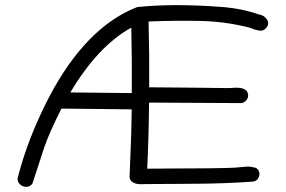

<svg xmlns="http://www.w3.org/2000/svg" viewBox="-20 -721 1115 749"><path d="M920.4 -318.8 561.5 -320.8Q560.1 -178.2 554.2 -63Q865.7 -64 897.7 -67.1Q929.7 -70.3 942.9 -71Q956.1 -71.8 976.1 -66.9Q988.3 -61.5 991.2 -49.1Q994.1 -36.6 987.3 -25.6Q980.5 -14.6 967.8 -12.7Q862.3 -4.4 709.5 -3.9Q556.6 -3.4 546.9 -2.9Q537.1 -2.4 531.7 -2.4Q490.7 -2 485.4 -28.8Q493.2 -206.5 493.7 -294.4L219.7 -297.4Q171.9 -203.1 152.6 -145.8Q133.3 -88.4 123.3 -56.4Q113.3 -24.4 106.9 -5.9Q99.1 6.8 84.5 7.8Q69.8 8.8 58.6 -1.2Q47.4 -11.2 48.8 -25.9Q87.4 -179.2 170.4 -340.3Q314.9 -615.7 515.1 -693.4Q651.9 -708 839.8 -694.3Q922.4 -688.5 991.7 -664.1Q1009.8 -661.6 1020.8 -646Q1031.7 -630.4 1020.3 -614.5Q1008.8 -598.6 990.5 -601.8Q972.2 -605 953.1 -613.3Q861.3 -636.7 766.4 -639.2Q671.4 -641.6 559.6 -637.2Q563 -507.8 562 -380.4Q603 -379.9 710.2 -379.2Q817.4 -378.4 845 -377.7Q872.6 -377 884.3 -377.9Q944.3 -383.8 947.8 -352.5Q949.2 -339.8 940.9 -329.8Q932.6 -319.8 920.4 -318.8ZM492.2 -613.3Q361.8 -541 254.4 -360.4Q374.5 -359.4 494.1 -357.9Q495.1 -484.9 492.2 -613.3Z"/></svg>

Font: Chilanka
Style: Regular
Weight: 400
Designer: Santhosh Thottingal <santhosh.thottingal@gmail.com>
Foundry: Swathanthra Malayalam Computing(SMC)
Version: Version 1.3; 20181103